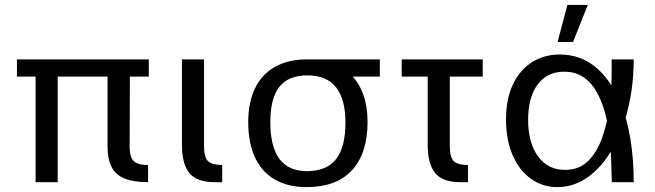

<svg xmlns="http://www.w3.org/2000/svg" viewBox="-20 -742 2666 782"><path d="M125 -430H49V-500H586V-430H509L508 -146Q508 -117 515 -100.5Q522 -84 538.5 -77Q555 -70 583 -70V0Q525 0 488.5 -14.5Q452 -29 435 -61Q418 -93 418 -146V-430H215V0H125Z M854 0Q782 0 751.5 -37Q721 -74 721 -153V-500H811V-147Q811 -101 827.5 -85.5Q844 -70 885 -70V0Z M991 -245Q991 -325 1018.5 -382Q1046 -439 1099.5 -469.5Q1153 -500 1229 -500Q1352 -500 1414.5 -432.5Q1477 -365 1477 -245Q1477 -118 1414 -49Q1351 20 1228 20Q1152 20 1099 -11Q1046 -42 1018.5 -101Q991 -160 991 -245ZM1230 -45Q1310 -45 1348.5 -93.5Q1387 -142 1387 -243Q1387 -338 1348.5 -386.5Q1310 -435 1232 -435Q1155 -435 1118 -388.5Q1081 -342 1081 -245Q1081 -145 1118 -95Q1155 -45 1230 -45ZM1223 -500H1527V-430H1282Z M1616 -500H1946V-430H1616ZM1886 0H1855Q1783 0 1752.5 -37Q1722 -74 1722 -153V-500H1812V-147Q1812 -101 1828.5 -85.5Q1845 -70 1886 -70Z M2250 20Q2189 20 2141.5 -14.5Q2094 -49 2067.5 -111Q2041 -173 2041 -255Q2041 -339 2069 -398Q2097 -457 2146.5 -488.5Q2196 -520 2260 -520Q2347 -520 2410.5 -464.5Q2474 -409 2512 -312Q2536 -249 2548.5 -170Q2561 -91 2561 0H2472Q2471 -42 2469 -96Q2467 -150 2459.5 -206.5Q2452 -263 2435 -312Q2421 -352 2400.5 -383Q2380 -414 2349.5 -432Q2319 -450 2278 -450Q2208 -450 2169.5 -397.5Q2131 -345 2131 -254Q2131 -160 2171.5 -105Q2212 -50 2281 -50Q2338 -50 2374.5 -85.5Q2411 -121 2431.5 -178.5Q2452 -236 2462 -300Q2469 -353 2470.5 -405Q2472 -457 2471 -500H2561Q2561 -432 2551.5 -369Q2542 -306 2524 -250Q2499 -170 2458 -109Q2417 -48 2364.5 -14Q2312 20 2250 20ZM2291 -722H2374L2314 -571H2251Z"/></svg>

Font: Moderustic
Style: Regular
Weight: 400
Designer: Tural Alisoy
Foundry: TAFT Foundry
Version: Version 2.120